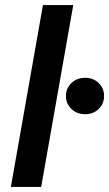

<svg xmlns="http://www.w3.org/2000/svg" viewBox="-20 -740 432 760"><path d="M23 0 150 -720H270L143 0ZM317 -288Q284 -288 262.5 -309Q241 -330 241 -360Q241 -390 262.5 -411Q284 -432 317 -432Q350 -432 371 -411Q392 -390 392 -360Q392 -330 371 -309Q350 -288 317 -288Z"/></svg>

Font: DM Sans 18pt SemiBold
Style: Italic
Weight: 600
Italic angle: -10°
Designer: Colophon Foundry, Jonny Pinhorn
Foundry: Colophon Foundry
Version: Version 4.004;gftools[0.9.30]